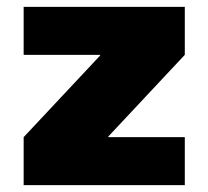

<svg xmlns="http://www.w3.org/2000/svg" viewBox="-20 -540 608 560"><path d="M49 0V-140L272 -378V-380H49V-520H519V-380L296 -142V-140H519V0Z"/></svg>

Font: M PLUS 2 Black
Style: Regular
Weight: 900
Designer: Coji Morishita
Foundry: UNDERFOREST DESIGN
Version: Version 1.001